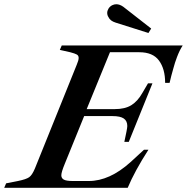

<svg xmlns="http://www.w3.org/2000/svg" viewBox="-77 -888 884 908"><path d="M-48 -21 8 -32Q47 -40 61 -50Q75 -60 88 -91L286 -582Q295 -603 295 -614Q295 -625 286.5 -630Q278 -635 255 -641L206 -652L215 -673H787Q772 -650 760 -618Q750 -592 742.5 -563.5Q735 -535 733 -529Q731 -518 725 -496H704Q704 -562 675 -601.5Q646 -641 582 -641H443L333 -372H466Q514 -372 544 -390.5Q574 -409 596 -448L623 -494H644L532 -217H511L521 -265Q525 -285 525 -292Q525 -316 508.5 -327.5Q492 -339 455 -339H321L230 -115Q213 -74 213 -59Q213 -45 225 -38.5Q237 -32 267 -32H343Q441 -32 540 -121L604 -180H625Q560 -79 527 0H-57ZM470 -781Q444 -789 436 -807Q430 -816 430 -827Q430 -837 436 -847Q442 -857 453 -863Q463 -868 473 -868Q489 -868 506 -856L638 -753L625 -732Z"/></svg>

Font: Ibarra Real Nova SemiBold
Style: Italic
Weight: 600
Italic angle: -22°
Designer: Jose Maria Ribagorda & Octavio Pardo
Foundry: Octavio Pardo
Version: Version 1.014